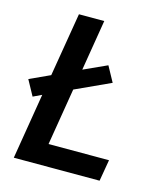

<svg xmlns="http://www.w3.org/2000/svg" viewBox="-110 -822 796 908"><g transform="rotate(15 288.0 -367.5)"><path d="M42 0H462L480 -105H184L230 -384L402 -463L361 -538L247 -486L288 -735H164L112 -423L12 -377L53 -302L95 -322Z"/></g></svg>

Font: Iosevka Sparkle
Style: Bold Italic
Weight: 700
Italic angle: -9°
Designer: Belleve Invis
Foundry: Belleve Invis
Version: Version 4.5.0; ttfautohint (v1.8.3)